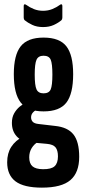

<svg xmlns="http://www.w3.org/2000/svg" viewBox="-20 -670 395 881"><path d="M172.3 191Q89.4 191 51.1 162.1Q12.9 133.1 12.9 74.7Q12.9 33.2 31.7 3.9Q50.5 -25.4 87.4 -44.4L156.1 -19.9Q136.9 -9.3 125.5 9.3Q114.1 27.8 114.1 51.6Q114.1 80 128.9 93Q143.6 106 177 106.4Q215.6 106.8 230.7 92.6Q245.9 78.4 245.9 47.5Q245.9 19.6 234.8 6.1Q223.8 -7.3 195.9 -9.9L118.2 -17Q77.7 -20.8 56.2 -44.8Q34.6 -68.8 34.6 -106.3Q34.6 -131.1 44.6 -149.3Q54.7 -167.5 70.2 -180.5Q85.8 -193.4 102.5 -201.6L159.2 -170.9Q142 -165.1 132.3 -155.1Q122.6 -145.1 122.6 -131.8Q122.6 -119.3 130.3 -111.1Q137.9 -103 157.5 -101L232.7 -92.2Q290.7 -86.4 317.1 -53Q343.4 -19.7 343.4 49.6Q343.4 121.9 303 156.4Q262.7 191 172.3 191ZM179.9 -158.9Q107.2 -158.9 75.3 -199.2Q43.4 -239.6 43.4 -329.7Q43.4 -417.5 75 -457.5Q106.6 -497.5 179.9 -497.5Q253.5 -497.5 284.6 -457.5Q315.7 -417.5 315.7 -329.7Q315.7 -239.6 284.6 -199.2Q253.5 -158.9 179.9 -158.9ZM179.9 -241.7Q204.8 -241.7 212.6 -259.8Q220.4 -278 220.4 -327.8Q220.4 -378 212.6 -396.1Q204.8 -414.3 179.9 -414.3Q155.9 -414.3 147.6 -395.9Q139.3 -377.6 139.3 -327.8Q139.3 -278 147.6 -259.8Q155.9 -241.7 179.9 -241.7ZM177.5 -545.8Q149.2 -545.8 128.1 -555.8Q106.9 -565.8 92.8 -577.5Q88.8 -581.5 88.8 -589.3V-642.5Q88.8 -648.6 91.9 -650Q94.9 -651.4 99.1 -648.3Q116.1 -636.1 135.5 -628.3Q155 -620.5 177.5 -620.5Q200.6 -620.5 219.9 -628.3Q239.3 -636.1 255.8 -648.3Q260 -651.4 263.1 -650Q266.1 -648.6 266.1 -642.5V-589.3Q266.1 -581.5 262.1 -577.5Q248 -565.2 226.9 -555.5Q205.7 -545.8 177.5 -545.8Z"/></svg>

Font: Sofia Sans Extra Condensed
Style: Regular
Weight: 400
Designer: Botio Nikoltchev, Ani Petrova
Foundry: lettersoup
Version: Version 4.101